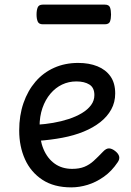

<svg xmlns="http://www.w3.org/2000/svg" viewBox="-20 -791 566 830"><path d="M288 19Q213 19 163 -14Q113 -47 88 -102.5Q63 -158 63 -227Q63 -292 81.5 -345.5Q100 -399 133.5 -438Q167 -477 214 -498Q261 -519 318 -519Q365 -519 401 -504.5Q437 -490 457.5 -461Q478 -432 478 -387Q478 -349 461 -318Q444 -287 413.5 -263Q383 -239 341.5 -222Q300 -205 249.5 -195.5Q199 -186 143 -182L142 -252Q175 -254 210 -260Q245 -266 277 -276.5Q309 -287 334 -302Q359 -317 373.5 -336.5Q388 -356 388 -380Q388 -412 366.5 -425.5Q345 -439 310 -439Q277 -439 248.5 -425.5Q220 -412 198 -386Q176 -360 163.5 -324Q151 -288 151 -243Q151 -187 168 -146.5Q185 -106 216.5 -83.5Q248 -61 292 -61Q323 -61 345 -70Q367 -79 385.5 -96Q404 -113 425 -135Q439 -150 451.5 -149.5Q464 -149 478 -138Q492 -127 495 -115Q498 -103 489 -90Q463 -51 429 -27Q395 -3 359 8Q323 19 288 19ZM165 -686Q148 -686 143 -698Q138 -710 138 -728Q138 -747 143 -759Q148 -771 165 -771H433Q451 -771 455.5 -759Q460 -747 460 -728Q460 -710 455.5 -698Q451 -686 433 -686Z"/></svg>

Font: Playwrite GB J
Style: Regular
Weight: 400
Designer: Veronika Burian, José Scaglione
Foundry: TypeTogether
Version: Version 1.002